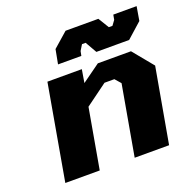

<svg xmlns="http://www.w3.org/2000/svg" viewBox="-130 -865 981 991"><g transform="rotate(-20 360.5 -369.0)"><path d="M445 -581 409 -644H389L370 -613L365 -588H237L252 -667L333 -738H513L549 -679H569L588 -705L593 -732H721L708 -655L625 -581ZM63 0 155 -523H344L332 -451L432 -523H614L706 -411L633 0H444L512 -385L484 -417H430L310 -329L252 0Z"/></g></svg>

Font: Tomorrow
Style: Bold Italic
Weight: 700
Italic angle: -10°
Designer: Tony de Marco, Monica Rizzolli
Foundry: Just in Type
Version: Version 2.002